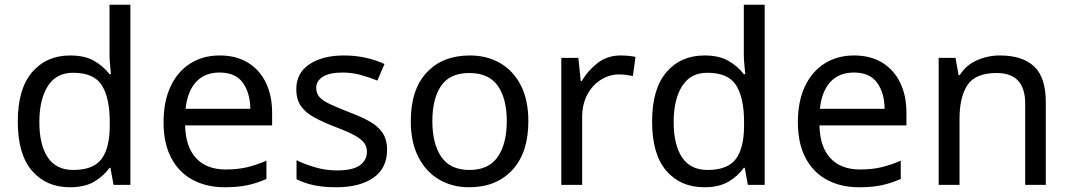

<svg xmlns="http://www.w3.org/2000/svg" viewBox="-20 -780 4513 810"><path d="M275 10Q175 10 115 -59.5Q55 -129 55 -267Q55 -405 115.5 -475.5Q176 -546 276 -546Q338 -546 377.5 -523Q417 -500 442 -467H448Q447 -480 444.5 -505.5Q442 -531 442 -546V-760H530V0H459L446 -72H442Q418 -38 378 -14Q338 10 275 10ZM289 -63Q374 -63 408.5 -109.5Q443 -156 443 -250V-266Q443 -366 410 -419.5Q377 -473 288 -473Q217 -473 181.5 -416.5Q146 -360 146 -265Q146 -169 181.5 -116Q217 -63 289 -63Z M907 -546Q976 -546 1025.5 -516Q1075 -486 1101.5 -431.5Q1128 -377 1128 -304V-251H761Q763 -160 807.5 -112.5Q852 -65 932 -65Q983 -65 1022.5 -74.5Q1062 -84 1104 -102V-25Q1063 -7 1023 1.5Q983 10 928 10Q852 10 793.5 -21Q735 -52 702.5 -113.5Q670 -175 670 -264Q670 -352 699.5 -415Q729 -478 782.5 -512Q836 -546 907 -546ZM906 -474Q843 -474 806.5 -433.5Q770 -393 763 -321H1036Q1035 -389 1004 -431.5Q973 -474 906 -474Z M1613 -148Q1613 -70 1555 -30Q1497 10 1399 10Q1343 10 1302.5 1Q1262 -8 1231 -24V-104Q1263 -88 1308.5 -74.5Q1354 -61 1401 -61Q1468 -61 1498 -82.5Q1528 -104 1528 -140Q1528 -160 1517 -176Q1506 -192 1477.5 -208Q1449 -224 1396 -244Q1344 -264 1307 -284Q1270 -304 1250 -332Q1230 -360 1230 -404Q1230 -472 1285.5 -509Q1341 -546 1431 -546Q1480 -546 1522.5 -536.5Q1565 -527 1602 -510L1572 -440Q1538 -454 1501 -464Q1464 -474 1425 -474Q1371 -474 1342.5 -456.5Q1314 -439 1314 -409Q1314 -387 1327 -371.5Q1340 -356 1370.5 -341.5Q1401 -327 1452 -307Q1503 -288 1539 -268Q1575 -248 1594 -219.5Q1613 -191 1613 -148Z M2209 -269Q2209 -136 2141.5 -63Q2074 10 1959 10Q1888 10 1832.5 -22.5Q1777 -55 1745 -117.5Q1713 -180 1713 -269Q1713 -402 1780 -474Q1847 -546 1962 -546Q2035 -546 2090.5 -513.5Q2146 -481 2177.5 -419.5Q2209 -358 2209 -269ZM1804 -269Q1804 -174 1841.5 -118.5Q1879 -63 1961 -63Q2042 -63 2080 -118.5Q2118 -174 2118 -269Q2118 -364 2080 -418Q2042 -472 1960 -472Q1878 -472 1841 -418Q1804 -364 1804 -269Z M2598 -546Q2613 -546 2630.5 -544.5Q2648 -543 2661 -540L2650 -459Q2637 -462 2621.5 -464Q2606 -466 2592 -466Q2551 -466 2515 -443.5Q2479 -421 2457.5 -380.5Q2436 -340 2436 -286V0H2348V-536H2420L2430 -438H2434Q2460 -482 2501 -514Q2542 -546 2598 -546Z M2951 10Q2851 10 2791 -59.5Q2731 -129 2731 -267Q2731 -405 2791.5 -475.5Q2852 -546 2952 -546Q3014 -546 3053.5 -523Q3093 -500 3118 -467H3124Q3123 -480 3120.5 -505.5Q3118 -531 3118 -546V-760H3206V0H3135L3122 -72H3118Q3094 -38 3054 -14Q3014 10 2951 10ZM2965 -63Q3050 -63 3084.5 -109.5Q3119 -156 3119 -250V-266Q3119 -366 3086 -419.5Q3053 -473 2964 -473Q2893 -473 2857.5 -416.5Q2822 -360 2822 -265Q2822 -169 2857.5 -116Q2893 -63 2965 -63Z M3583 -546Q3652 -546 3701.5 -516Q3751 -486 3777.5 -431.5Q3804 -377 3804 -304V-251H3437Q3439 -160 3483.5 -112.5Q3528 -65 3608 -65Q3659 -65 3698.5 -74.5Q3738 -84 3780 -102V-25Q3739 -7 3699 1.5Q3659 10 3604 10Q3528 10 3469.5 -21Q3411 -52 3378.5 -113.5Q3346 -175 3346 -264Q3346 -352 3375.5 -415Q3405 -478 3458.5 -512Q3512 -546 3583 -546ZM3582 -474Q3519 -474 3482.5 -433.5Q3446 -393 3439 -321H3712Q3711 -389 3680 -431.5Q3649 -474 3582 -474Z M4198 -546Q4294 -546 4343 -499.5Q4392 -453 4392 -349V0H4305V-343Q4305 -472 4185 -472Q4096 -472 4062 -422Q4028 -372 4028 -278V0H3940V-536H4011L4024 -463H4029Q4055 -505 4101 -525.5Q4147 -546 4198 -546Z"/></svg>

Font: Noto Sans Imperial Aramaic
Style: Regular
Weight: 400
Designer: Monotype Design Team
Foundry: Monotype Imaging Inc.
Version: Version 2.001; ttfautohint (v1.8.4.7-5d5b)